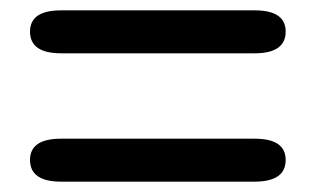

<svg xmlns="http://www.w3.org/2000/svg" viewBox="-20 -557 610 371"><path d="M98 -206Q38 -206 38 -248Q38 -289 98 -289H472Q532 -289 532 -248Q532 -206 472 -206ZM98 -454Q38 -454 38 -496Q38 -537 98 -537H472Q532 -537 532 -496Q532 -454 472 -454Z"/></svg>

Font: Resource Han Rounded KR Medium
Style: Regular
Weight: 500
Designer: Cyano Hao (round all glyphs); Ryoko NISHIZUKA 西塚涼子 (kana, bopomofo & ideographs); Paul D. Hunt (Latin, Greek & Cyrillic)
Foundry: Cyano Hao
Version: 0.990